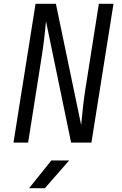

<svg xmlns="http://www.w3.org/2000/svg" viewBox="-20 -750 640 1010"><path d="M51 0 167 -730H274L407 -92Q417 -205 429 -280L500 -730H577L461 0H354L222 -638Q213 -537 199 -450L128 0ZM216 240H133L250 94H344Z"/></svg>

Font: JetBrains Mono Semi Light
Style: Italic
Weight: 350
Italic angle: -9°
Monospace: yes
Designer: Philipp Nurullin, Konstantin Bulenkov
Foundry: JetBrains
Version: 2.002